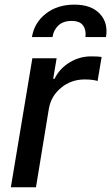

<svg xmlns="http://www.w3.org/2000/svg" viewBox="-20 -792 470 812"><path d="M25.9 0 116.8 -545.5H219.5L204.9 -458.8H210.6Q232.2 -502.5 274.5 -528.1Q316.8 -553.6 365.1 -553.6Q397 -553.6 409.8 -551.1L392.8 -449.6Q371.8 -456 337.7 -456Q281.6 -456 239 -421.3Q196.4 -386.7 186.8 -333.1L132.1 0ZM115.1 -635.3Q125 -696 173.8 -734.2Q222.7 -772.4 294.4 -772.4Q365.8 -772.4 402 -734Q438.2 -695.7 428.3 -635.3H341.3Q345.2 -665.1 331.3 -684.3Q317.5 -703.5 283 -703.5Q247.2 -703.5 226.7 -684.1Q206.3 -664.8 202.1 -635.3Z"/></svg>

Font: Karasuma Gothic
Style: Medium Italic
Weight: 500
Italic angle: 9.39998°
Designer: Rasmus Andersson / Ryoko Nishizuka
Foundry: Genbu
Version: Version 1.00